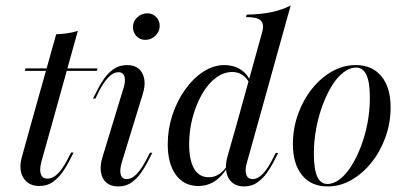

<svg xmlns="http://www.w3.org/2000/svg" viewBox="-20 -661 1462 694"><path d="M90.3 -206.5 183.1 -537.1Q203.2 -537.9 223 -540.7Q242.7 -543.5 261.3 -549.2L166.1 -206.5ZM70.2 -404.8 71.8 -413.7H332.3L330.6 -404.8ZM121.8 11.3Q82.3 11.3 64.1 -19Q46 -49.2 59.7 -96L90.3 -206.5H166.1L129.8 -77.4Q121.8 -46.8 127.8 -31Q133.9 -15.3 151.6 -15.3Q170.2 -15.3 187.5 -31.9Q204.8 -48.4 221.8 -80.6L237.1 -109.7H246L226.6 -71.8Q218.5 -56.5 204.8 -37.1Q191.1 -17.7 171 -3.2Q150.8 11.3 121.8 11.3Z M421 -76.6Q412.1 -48.4 416.1 -31Q420.2 -13.7 438.7 -13.7Q455.6 -13.7 472.6 -30.6Q489.5 -47.6 506.5 -79L521.8 -108.9H530.6L512.9 -74.2Q504 -57.3 489.9 -36.7Q475.8 -16.1 455.6 -1.6Q435.5 12.9 407.3 12.9Q380.6 12.9 364.5 -0.8Q348.4 -14.5 344.8 -39.1Q341.1 -63.7 350.8 -94.4L425 -337.9Q434.7 -366.1 430.2 -383.1Q425.8 -400 408.1 -400Q390.3 -400 373.4 -383.1Q356.5 -366.1 339.5 -334.7L325 -304.8H316.1L333.9 -339.5Q342.7 -357.3 356.5 -377Q370.2 -396.8 390.7 -411.3Q411.3 -425.8 439.5 -425.8Q466.1 -425.8 481.9 -412.1Q497.6 -398.4 501.6 -374.2Q505.6 -350 495.2 -318.5ZM505.6 -516.9Q486.3 -516.9 473.4 -530.2Q460.5 -543.5 460.5 -562.9Q460.5 -583.9 476.2 -598.4Q491.9 -612.9 512.9 -612.9Q531.5 -612.9 544.4 -599.6Q557.3 -586.3 557.3 -566.9Q557.3 -547.6 541.9 -532.3Q526.6 -516.9 505.6 -516.9Z M696.8 11.3Q645.2 11.3 615.7 -29Q586.3 -69.4 586.3 -139.5Q586.3 -194.4 603.2 -245.6Q620.2 -296.8 649.6 -337.9Q679 -379 715.7 -402.4Q752.4 -425.8 791.1 -425.8Q824.2 -425.8 849.6 -409.7Q875 -393.5 884.7 -366.9L882.3 -358.9Q872.6 -379 856.5 -389.9Q840.3 -400.8 819.4 -400.8Q788.7 -400.8 760.5 -379.8Q732.3 -358.9 710.9 -321.8Q689.5 -284.7 676.6 -237.9Q663.7 -191.1 663.7 -140.3Q663.7 -81.5 681.9 -50.8Q700 -20.2 735.5 -20.2Q754.8 -20.2 772.6 -31.9Q790.3 -43.5 801.6 -63.7L802.4 -57.3Q783.9 -24.2 756.9 -6.5Q729.8 11.3 696.8 11.3ZM833.9 -206.5 926.6 -541.1Q933.1 -562.1 929.4 -575Q925.8 -587.9 911.7 -593.5Q897.6 -599.2 869.4 -599.2L871.8 -608.1Q921 -608.9 960.1 -616.9Q999.2 -625 1030.6 -641.1L909.7 -206.5ZM873.4 -76.6Q864.5 -48.4 869.8 -31Q875 -13.7 893.5 -13.7Q910.5 -13.7 927.4 -30.2Q944.4 -46.8 961.3 -78.2L976.6 -108.1H985.5L967.7 -73.4Q958.9 -56.5 944.8 -36.3Q930.6 -16.1 910.5 -1.6Q890.3 12.9 862.1 12.9Q835.5 12.9 819 -1.2Q802.4 -15.3 798 -39.9Q793.5 -64.5 802.4 -96L833.9 -206.5H909.7Z M1164.5 12.9Q1104.8 12.9 1071.8 -27.8Q1038.7 -68.5 1038.7 -140.3Q1038.7 -196.8 1057.3 -248.4Q1075.8 -300 1107.7 -339.9Q1139.5 -379.8 1180.2 -402.8Q1221 -425.8 1266.1 -425.8Q1325 -425.8 1358.5 -385.5Q1391.9 -345.2 1391.9 -272.6Q1391.9 -216.9 1373.4 -165.3Q1354.8 -113.7 1323 -73.8Q1291.1 -33.9 1250.4 -10.5Q1209.7 12.9 1164.5 12.9ZM1163.7 4Q1186.3 4 1208.9 -13.7Q1231.5 -31.5 1250.4 -61.7Q1269.4 -91.9 1284.7 -131.9Q1300 -171.8 1308.5 -216.9Q1316.9 -262.1 1316.9 -307.3Q1316.9 -363.7 1304.4 -390.3Q1291.9 -416.9 1266.9 -416.9Q1244.4 -416.9 1221.8 -399.6Q1199.2 -382.3 1180.2 -352Q1161.3 -321.8 1146.4 -281.9Q1131.5 -241.9 1123 -196.8Q1114.5 -151.6 1114.5 -105.6Q1114.5 -50 1126.6 -23Q1138.7 4 1163.7 4Z"/></svg>

Font: Playfair 144pt SemiCondensed
Style: Italic
Weight: 400
Width: 4
Italic angle: -15.6°
Designer: Claus Eggers Sørensen
Foundry: Claus Eggers Sørensen
Version: Version 2.203